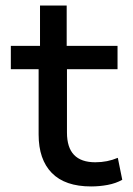

<svg xmlns="http://www.w3.org/2000/svg" viewBox="-20 -662 480 691"><path d="M308 9Q214 9 166.5 -39.5Q119 -88 119 -178V-413H19V-497H124V-642H220V-497H403V-413H221V-185Q221 -131 246.5 -104.5Q272 -78 323 -78Q345 -78 365 -82Q385 -86 404 -94L420 -15Q397 -2 367.5 3.5Q338 9 308 9Z"/></svg>

Font: Nunito Sans 12pt ExtraLight 7pt Medium
Style: Regular
Weight: 500
Version: Version 3.101;gftools[0.9.27]